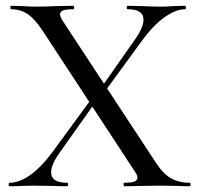

<svg xmlns="http://www.w3.org/2000/svg" viewBox="-20 -645 690 665"><path d="M410 -12Q434 -12 445 -16Q456 -20 456 -30Q456 -38 447 -51L128 -538Q101 -579 76 -596Q51 -613 18 -613Q16 -613 16 -619Q16 -625 18 -625L58 -624Q84 -622 97 -622Q131 -622 181 -624L234 -625Q237 -625 237 -619Q237 -613 234 -613Q210 -613 199 -609Q188 -605 188 -595Q188 -587 197 -573L519 -83Q544 -44 571.5 -28Q599 -12 638 -12Q640 -12 640 -6Q640 0 638 0Q611 0 595 -1L539 -2L461 -1Q442 0 410 0Q408 0 408 -6Q408 -12 410 -12ZM13 -12Q46 -12 83.5 -38Q121 -64 160 -116L302 -310L316 -299L185 -114Q157 -74 157 -48Q157 -12 213 -12Q216 -12 216 -6Q216 0 213 0Q182 0 166 -1L96 -2L52 -1Q40 0 13 0Q10 0 10 -6Q10 -12 13 -12ZM319 -325 446 -506Q477 -549 477 -577Q477 -613 422 -613Q419 -613 419 -619Q419 -625 422 -625L468 -624Q508 -622 539 -622Q557 -622 583 -624L621 -625Q624 -625 624 -619Q624 -613 621 -613Q589 -613 549.5 -585Q510 -557 471 -503L333 -314Z"/></svg>

Font: Cormorant Garamond Medium
Style: Regular
Weight: 500
Designer: Christian Thalmann (Catharsis Fonts)
Foundry: Catharsis Fonts
Version: Version 4.000